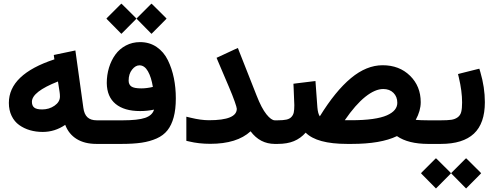

<svg xmlns="http://www.w3.org/2000/svg" viewBox="-20 -799 2741 1066"><path d="M29.2 -227.7Q29.2 -386.4 282.1 -469.5L281.1 -475.1L278.6 -493.7L297.2 -497.7L377.3 -514.4L398.5 -518.9L401.5 -497.7L442.8 -200.5Q447.4 -164.7 465.5 -147.9Q483.6 -131 517.4 -131H532.5V-110.8V-20.2V0H515.4Q449.9 0 405.8 -27.2Q361.7 -54.4 342.1 -105.8Q284.6 -66.5 217.1 -66.5Q179.3 -66.5 146.3 -76.1Q113.4 -85.6 86.6 -104.8Q59.9 -123.9 44.6 -155.4Q29.2 -186.9 29.2 -227.7ZM301.8 -346.6Q157.2 -289.7 157.2 -233.8Q157.2 -212.1 170 -201.8Q182.9 -191.4 214.1 -191.4Q252.9 -191.4 282.9 -212.3Q312.8 -233.2 312.8 -263Q312.8 -276.6 310.8 -288.7Z M744.1 -702.3 814.6 -772.8 821.2 -778.8 827.7 -772.8 898.7 -702.3 904.8 -695.7 898.7 -689.2 827.7 -617.6 821.2 -611.1 814.6 -617.6 744.1 -689.2 738 -695.7ZM576.8 -702.3 647.4 -772.8 653.9 -778.8 660.5 -772.8 731.5 -702.3 737.5 -695.7 731.5 -689.2 660.5 -617.6 653.9 -611.1 647.4 -617.6 576.8 -689.2 570.8 -695.7ZM835.3 -190.4Q798 -182.4 757.7 -182.4Q670 -182.4 621.9 -221.9Q573.8 -261.5 572.8 -338Q572.8 -382.4 585.1 -423.2Q597.5 -464 620.4 -495.7Q643.3 -527.5 678.8 -546.3Q714.4 -565.2 757.7 -565.2Q810.1 -565.2 849.9 -538Q889.7 -510.8 912.1 -464.7Q934.5 -418.6 945.3 -365.5Q956.2 -312.3 956.2 -252.9Q956.2 -191.9 944.3 -148.1Q932.5 -104.3 909.8 -75.6Q887.2 -46.9 849.6 -30.2Q812.1 -13.6 766.2 -6.8Q720.4 0 656.4 0H513.4V-20.2V-110.8V-131H662Q745.6 -131 785.6 -144.6Q825.7 -158.2 835.3 -190.4ZM828.7 -316.4Q820.2 -370.3 801.3 -403.3Q782.4 -436.3 754.2 -436.3Q732 -436.3 713.1 -412.3Q694.2 -388.4 694.2 -351.6Q694.2 -329.5 709.3 -318.9Q724.4 -308.3 764.2 -308.3Q795 -308.3 828.7 -316.4Z M1039.8 -145.1Q1095.7 -131.5 1140.1 -131.5Q1294.7 -131.5 1294.7 -195Q1294.7 -202 1283.1 -235.3Q1271.5 -268.5 1250.4 -317.9L1189.9 -459.9L1182.4 -478.1L1200 -486.1L1281.1 -523.9L1300.8 -532.5L1308.3 -512.8L1404.5 -269Q1432.2 -198 1459.2 -164.5Q1486.1 -131 1505.8 -131H1521.4V-110.8V-20.2V0H1505.8Q1423.7 0 1371.3 -70Q1295.7 -0.5 1147.6 -0.5Q1083.6 -0.5 1030.2 -13.6L1014.6 -17.1V-33.2V-125.4V-151.1Z M1931 -131.5Q1999 -131.5 2048.9 -138.5Q2098.7 -145.6 2128.2 -158.7Q2157.7 -171.8 2171.8 -189.2Q2185.9 -206.5 2185.9 -228.2Q2185.9 -262 2164.5 -283.4Q2143.1 -304.8 2107.8 -304.8Q2062.5 -304.8 2008.1 -261.5Q1953.7 -218.1 1894.2 -131.5ZM1755.7 -153.1Q1842.3 -293.7 1928.5 -365.2Q2014.6 -436.8 2104.3 -436.8Q2197 -436.8 2256.4 -378.6Q2315.9 -320.4 2315.9 -231.7Q2315.9 -183.9 2288.2 -133.5Q2301.3 -132.5 2318.6 -131.7Q2336 -131 2357.7 -131H2371.8V-110.8V-20.2V0H2357.7Q2246.3 0 2183.9 -43.3Q2094.2 0 1933 0H1907.3Q1739 0 1677.1 -62.5Q1648.9 -30.7 1611.8 -15.4Q1574.8 0 1521.9 0H1502.3V-20.2V-110.8V-131H1521.4Q1552.1 -131 1570.3 -135Q1588.4 -139 1598.2 -149.9Q1608.1 -160.7 1611.1 -175.1Q1614.1 -189.4 1614.1 -215.1Q1614.1 -233.8 1610.1 -315.4L1609.1 -334L1627.7 -336.5L1710.3 -346.6L1731.5 -349.1L1733 -328L1742.1 -203.5Q1745.1 -167.3 1755.7 -153.1Z M2490.7 156.2 2561.2 85.6 2567.8 79.6 2574.3 85.6 2645.3 156.2 2651.4 162.7 2645.3 169.3 2574.3 240.8 2567.8 247.4 2561.2 240.8 2490.7 169.3 2484.6 162.7ZM2323.4 156.2 2394 85.6 2400.5 79.6 2407.1 85.6 2478.1 156.2 2484.1 162.7 2478.1 169.3 2407.1 240.8 2400.5 247.4 2394 240.8 2323.4 169.3 2317.4 162.7ZM2646.9 -399Q2672 -313.9 2672 -231.7Q2672 -113.9 2611.1 -56.9Q2550.1 0 2427.7 0H2353.1V-20.2V-110.8V-131H2427.7Q2465.5 -131 2485.9 -134Q2506.3 -137 2521.2 -147.9Q2536 -158.7 2540.8 -177.8Q2545.6 -197 2545.6 -230.2Q2545.6 -292.7 2527.5 -368.8L2522.9 -387.9L2542.1 -392.9L2622.7 -413.1L2641.3 -417.6Z"/></svg>

Font: Vazir FD
Style: Bold
Weight: 700
Foundry: DejaVu fonts team - Redesigned by Saber Rastikerdar
Version: Version 21.10;October 20, 2019;FontCreator 12.0.0.2547 64-bi